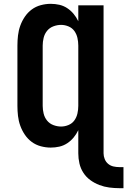

<svg xmlns="http://www.w3.org/2000/svg" viewBox="-20 -763 665 1003"><path d="M603 220Q577 220 550.5 216.5Q524 213 499 203.5Q474 194 452 178Q430 162 415.5 139.5Q401 117 395 91Q389 65 389 38V-83Q379 -62 364.5 -44.5Q350 -27 331 -14.5Q312 -2 290 3Q268 8 245 8Q219 8 193 1Q167 -6 146 -21.5Q125 -37 110 -59Q95 -81 86 -106Q77 -131 74 -157.5Q71 -184 71 -210V-525Q71 -551 74 -577.5Q77 -604 86 -629Q95 -654 110 -676Q125 -698 146 -713.5Q167 -729 193 -736Q219 -743 245 -743Q268 -743 290 -738Q312 -733 331 -720.5Q350 -708 364.5 -690.5Q379 -673 389 -652V-735H521V38Q521 53 527 68Q533 83 545 93Q557 103 572.5 106.5Q588 110 603 110H625V220ZM299 -102Q319 -102 338 -110Q357 -118 368.5 -134Q380 -150 384.5 -170Q389 -190 389 -210V-525Q389 -545 384.5 -565Q380 -585 368.5 -601Q357 -617 338 -625Q319 -633 299 -633Q279 -633 259 -625.5Q239 -618 226 -602Q213 -586 208 -565.5Q203 -545 203 -525V-210Q203 -190 208 -169.5Q213 -149 226 -133Q239 -117 259 -109.5Q279 -102 299 -102Z"/></svg>

Font: Iosevka SS04 XBd Ex
Style: Regular
Weight: 800
Width: 7
Monospace: yes
Designer: Belleve Invis
Foundry: Belleve Invis
Version: Version 19.0.0; ttfautohint (v1.8.4)